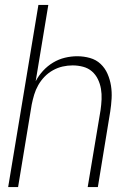

<svg xmlns="http://www.w3.org/2000/svg" viewBox="-20 -755 540 775"><path d="M13 0 135 -735H175L124 -427Q136 -450 154 -469.5Q172 -489 194.5 -502.5Q217 -516 242 -522Q267 -528 292 -528Q318 -528 343 -521Q368 -514 386 -497Q404 -480 414 -457Q424 -434 428 -409Q432 -384 430.5 -357.5Q429 -331 425 -305L375 0H334L386 -311Q389 -332 390 -354Q391 -376 387.5 -396.5Q384 -417 375 -435.5Q366 -454 351 -467Q336 -480 315.5 -485.5Q295 -491 273 -491Q253 -491 233 -486.5Q213 -482 194 -471.5Q175 -461 160 -445.5Q145 -430 134.5 -411.5Q124 -393 118 -373Q112 -353 108 -333L53 0Z"/></svg>

Font: Iosevka SS04 Extralight
Style: Italic
Weight: 200
Italic angle: -9°
Monospace: yes
Designer: Belleve Invis
Foundry: Belleve Invis
Version: Version 19.0.0; ttfautohint (v1.8.4)